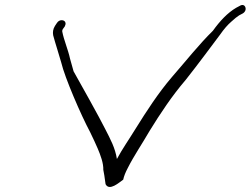

<svg xmlns="http://www.w3.org/2000/svg" viewBox="-20 -737 995 762"><path d="M198 -634C190 -621 189 -609 191 -597C200 -563 213 -525 223 -489C237 -429 302 -279 338 -212C350 -187 360 -166 368 -147C379 -121 391 -89 390 -63L394 -41C396 -31 397 -16 399 -6C414 23 453 -13 469 -24C472 -38 478 -53 487 -70C511 -118 544 -166 574 -218C616 -286 662 -356 717 -420C766 -482 814 -547 853 -599C869 -622 884 -639 898 -651C911 -663 921 -671 929 -676L944 -684C965 -697 953 -727 932 -714L917 -706C883 -686 853 -654 825 -615C770 -561 718 -495 663 -432C608 -368 561 -295 518 -226C491 -182 466 -147 444 -106C437 -150 419 -183 397 -226C379 -263 292 -419 272 -454L258 -504C250 -541 234 -576 227 -612C227 -615 227 -618 229 -621L237 -632C239 -637 241 -641 240 -646C238 -659 216 -662 206 -646Z"/></svg>

Font: Stray Cat
Style: SuExtObl
Weight: 400
Version: Version 1.0